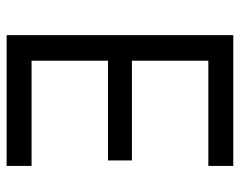

<svg xmlns="http://www.w3.org/2000/svg" viewBox="-94 -646 740 593"><g transform="rotate(90 276.5 -350.0)"><path d="M89 0H493V-77H168V-313H476V-387H168V-623H493V-700H89Z"/></g></svg>

Font: Finlandica
Style: Regular
Weight: 400
Designer: Niklas Ekholm, Juho Hiilivirta, Jaakko Suomalainen
Foundry: Helsinki Type Studio
Version: Version 2.000;Glyphs 3.2 (3202)